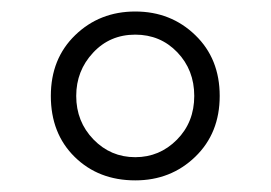

<svg xmlns="http://www.w3.org/2000/svg" viewBox="-20 -744 468 332"><path d="M67.9 -578.1Q67.9 -642.6 110.1 -683.3Q152.3 -724.1 213.9 -724.1Q275.4 -724.1 317.6 -683.3Q359.9 -642.6 359.9 -578.1Q359.9 -513.7 317.6 -472.9Q275.4 -432.1 213.9 -432.1Q150.4 -432.1 109.1 -472.7Q67.9 -513.2 67.9 -578.1ZM111.8 -578.1Q111.8 -533.7 141.6 -502.9Q171.4 -472.2 213.9 -472.2Q255.9 -472.2 285.9 -502.4Q315.9 -532.7 315.9 -578.1Q315.9 -623 286.6 -653.6Q257.3 -684.1 213.9 -684.1Q169.9 -684.1 140.9 -652.8Q111.8 -621.6 111.8 -578.1Z"/></svg>

Font: TypoPRO Open Sans
Style: Regular
Weight: 300
Foundry: Ascender Corporation
Version: Version 1.10